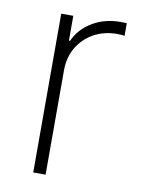

<svg xmlns="http://www.w3.org/2000/svg" viewBox="-69 -602 478 650"><g transform="rotate(10 170.5 -276.5)"><path d="M90.3 0V-545.9H131.8V-460.4H135.7Q153.8 -502 196 -527.6Q238.3 -553.2 292 -553.2Q297.9 -553.2 303.5 -553Q309.1 -552.7 314.5 -552.7V-509.3Q311 -509.8 304.4 -510.5Q297.9 -511.2 289.6 -511.2Q244.1 -511.2 208.7 -491.5Q173.3 -471.7 153.1 -437.5Q132.8 -403.3 132.8 -358.9V0Z"/></g></svg>

Font: Inter Extra Light
Style: Regular
Weight: 200
Designer: Rasmus Andersson
Foundry: rsms
Version: Version 4.000;git-3c8e0fc